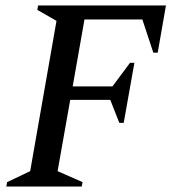

<svg xmlns="http://www.w3.org/2000/svg" viewBox="-20 -680 642 700"><path d="M3 0 6 -16 90 -56 186 -604 116 -644 119 -660H585L555 -488H539L499 -609H288L245 -365H390L454 -451H470L431 -232H415L382 -316H236L190 -56L281 -16L278 0Z"/></svg>

Font: Spectral SC Medium
Style: Italic
Weight: 500
Italic angle: -10°
Designer: Jean-Baptiste Levee
Foundry: Production Type
Version: Version 2.001